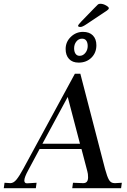

<svg xmlns="http://www.w3.org/2000/svg" viewBox="-71 -998 671 1018"><path d="M-16 -27Q1 -27 16.5 -46Q32 -65 53 -104L326 -607H355L486 -102Q497 -61 507 -44Q517 -27 536 -27H541L575 -29L571 0H312L316 -29L369 -27Q396 -26 396 -58Q396 -77 392 -90L361 -208H139L79 -96Q58 -58 58 -41Q58 -26 72 -26L123 -29L119 0H-51L-47 -29ZM288 -484 154 -236H353ZM277 -738Q277 -776 304.5 -802.5Q332 -829 369 -829Q403 -829 421.5 -810Q440 -791 440 -758Q440 -718 413.5 -692Q387 -666 346 -666Q313 -666 295 -685.5Q277 -705 277 -738ZM394 -754Q394 -772 386.5 -782.5Q379 -793 364 -793Q346 -793 334 -778Q322 -763 322 -742Q322 -724 329.5 -713Q337 -702 351 -702Q369 -702 381.5 -717.5Q394 -733 394 -754ZM343 -862Q344 -867 361 -885L429 -955Q444 -971 448.5 -974.5Q453 -978 461 -978Q476 -978 491.5 -969Q507 -960 506 -954Q505 -948 496 -942L388 -870Q366 -855 356 -855Q342 -855 343 -862Z"/></svg>

Font: Unna
Style: Italic
Weight: 400
Italic angle: -8.05°
Designer: Jorge de Buen Unna
Foundry: Omnibus-Type
Version: Version 2.008